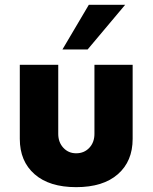

<svg xmlns="http://www.w3.org/2000/svg" viewBox="-20 -770 636 800"><path d="M240.2 -564 350.1 -750H501.5L345.2 -564ZM297.4 9.8Q185.5 9.8 124 -44.2Q62.5 -98.1 62.5 -191.4V-500H222.7V-212.4Q222.7 -177.2 243.9 -154.3Q265.1 -131.3 297.4 -131.3Q330.6 -131.3 352.1 -154.1Q373.5 -176.8 373.5 -212.4V-500H532.7V-191.4Q532.7 -98.1 471.2 -44.2Q409.7 9.8 297.4 9.8Z"/></svg>

Font: Now
Style: Bold
Weight: 700
Designer: Alfredo Marco Pradil
Foundry: Alfredo Marco Pradil
Version: Version 1.002;PS 001.002;hotconv 1.0.88;makeotf.lib2.5.64775